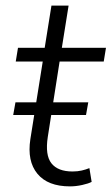

<svg xmlns="http://www.w3.org/2000/svg" viewBox="-20 -655 397 683"><path d="M229 8Q150 8 113 -37Q76 -82 88 -160L132 -436H36L44 -485H139L163 -635H224L200 -485H357L349 -436H192L150 -168Q140 -103 163 -74Q186 -45 238 -45Q256 -45 271 -48.5Q286 -52 298 -57L306 -8Q295 -2 272.5 3Q250 8 229 8ZM27 -246 35 -291H294L286 -246Z"/></svg>

Font: Nunito Sans Light
Style: Italic
Weight: 300
Italic angle: -9°
Designer: Vernon Adams
Foundry: Vernon Adams
Version: Version 3.006; ttfautohint (v1.8.3)